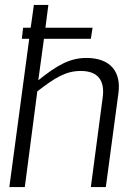

<svg xmlns="http://www.w3.org/2000/svg" viewBox="-20 -762 564 782"><path d="M332 -526C264 -526 212 -496 136 -435L159 -604H350L357 -649H165L177 -742H118L105 -649H74L69 -604H99L18 0H81L132 -390C205 -446 248 -473 309 -473C381 -473 408 -432 398 -363L350 0H411L462 -380C475 -468 431 -526 332 -526Z"/></svg>

Font: United Sans ExtraLight
Style: Italic
Weight: 200
Italic angle: -8°
Designer: Pablo Impallari, Rodrigo Fuenzalida (Modified by Dan O. Williams)
Version: Version 1.000;PS 001.000;hotconv 1.0.88;makeotf.lib2.5.64775